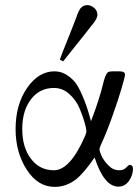

<svg xmlns="http://www.w3.org/2000/svg" viewBox="-20 -720 540 751"><path d="M41 -215Q41 -311 86 -376Q131 -441 193 -441Q218 -441 238.5 -428.5Q259 -416 272.5 -399.5Q286 -383 299 -353.5Q312 -324 319 -303Q326 -282 336 -246Q353 -290 365.5 -329.5Q378 -369 382 -387.5Q386 -406 391.5 -420Q397 -434 402.5 -437.5Q408 -441 419 -441H447Q469 -441 469 -428Q469 -421 455.5 -374.5Q442 -328 418 -261Q394 -194 373 -150Q369 -138 369 -136Q369 -130 376.5 -112Q384 -94 403 -74Q422 -54 446 -54Q464 -54 473.5 -64.5Q483 -75 487 -75Q500 -75 500 -59Q500 -35 484.5 -12.5Q469 10 443 10Q387 10 350 -104Q308 -43 278 -19Q239 11 194 11Q128 11 84.5 -56.5Q41 -124 41 -215ZM67 -215Q67 -144 101 -99Q135 -54 191 -54Q255 -54 314 -191Q318 -203 318 -206Q318 -215 311.5 -239Q305 -263 291.5 -295.5Q278 -328 251.5 -352Q225 -376 191 -376Q135 -376 101 -331.5Q67 -287 67 -215ZM214 -487Q216 -492 218 -497.5Q220 -503 224.5 -515Q229 -527 235 -541.5Q241 -556 253 -586.5Q265 -617 279 -653Q279 -654 280.5 -658.5Q282 -663 283 -664.5Q284 -666 285.5 -670.5Q287 -675 288.5 -677Q290 -679 292 -683Q294 -687 296 -688.5Q298 -690 301 -693Q304 -696 306.5 -697Q309 -698 313 -699Q317 -700 321 -700Q336 -700 348.5 -689Q361 -678 361 -662Q361 -650 348 -632.5Q335 -615 227 -480Z"/></svg>

Font: CMU Serif
Style: Roman
Weight: 500
Version: Version 0.7.0